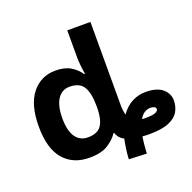

<svg xmlns="http://www.w3.org/2000/svg" viewBox="-147 -908 1162 1161"><g transform="rotate(-20 433.5 -327.5)"><path d="M489 100Q491 64 495.5 32.5Q500 1 506 -27Q486 -38 475 -52Q464 -66 461 -80H456Q434 -46 391 -18Q348 10 271 10Q165 10 105 -60Q45 -130 45 -272Q45 -412 103 -484Q161 -556 255 -556Q314 -556 352 -533Q390 -510 412 -476H417Q413 -497 409.5 -529.5Q406 -562 406 -585V-760H555V-225Q555 -188 563 -161Q595 -207 637.5 -228Q680 -249 727 -248Q796 -247 831.5 -216.5Q867 -186 867 -141Q867 -104 849 -71.5Q831 -39 785.5 -19.5Q740 0 659 0Q647 0 636 -0.5Q625 -1 614 -2Q610 21 607.5 48Q605 75 603 105ZM303 -109Q365 -109 390 -145.5Q415 -182 416 -255V-271Q416 -351 391.5 -393Q367 -435 301 -435Q252 -435 224 -392.5Q196 -350 196 -270Q196 -190 224 -149.5Q252 -109 303 -109ZM671 -100Q715 -100 733.5 -107.5Q752 -115 752 -128Q752 -138 742 -143Q732 -148 718 -148Q674 -148 647 -101Q653 -100 659 -100Q665 -100 671 -100Z"/></g></svg>

Font: RS Noto Sans
Style: Bold
Weight: 700
Designer: Monotype Design Team
Foundry: Monotype Imaging Inc.
Version: Version 3.10